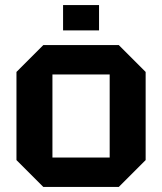

<svg xmlns="http://www.w3.org/2000/svg" viewBox="-20 -738 640 758"><path d="M45 -106V-454L151 -560H449L555 -454V-106L449 0H151ZM187 -116H413V-444H187ZM229 -618V-718H371V-618Z"/></svg>

Font: Tektur SemiBold
Style: Regular
Weight: 600
Designer: Adam Jagosz
Foundry: Adam Jagosz
Version: Version 1.005;gftools[0.9.30]